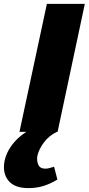

<svg xmlns="http://www.w3.org/2000/svg" viewBox="-59 -678 456 987"><path d="M41 0 182 -658H377L237 0ZM87 289Q14 289 -17 249Q-48 209 -35 147Q-23 93 21 45.5Q65 -2 152 -41L233 0Q192 20 166.5 54.5Q141 89 133 123Q129 149 138 169Q147 189 174 189Q184 189 195.5 186Q207 183 219 179L236 245Q202 266 166 277.5Q130 289 87 289Z"/></svg>

Font: Ysabeau Office Black
Style: Italic
Weight: 900
Italic angle: -12°
Designer: Christian Thalmann (Catharsis Fonts)
Version: Version 2.001;gftools[0.9.30]; featfreeze: tnum,lnum,ss02